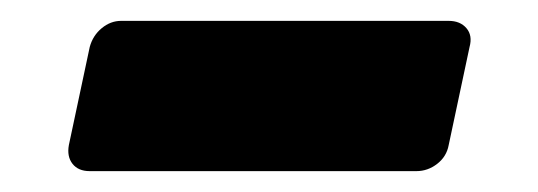

<svg xmlns="http://www.w3.org/2000/svg" viewBox="-20 -392 516 184"><path d="M66 -228Q55 -228 49.5 -235Q44 -242 46 -253L66 -347Q69 -358 77.5 -365Q86 -372 96 -372H410Q421 -372 427 -365Q433 -358 430 -347L410 -253Q408 -242 399 -235Q390 -228 379 -228Z"/></svg>

Font: Rubik Light
Style: Bold Italic
Weight: 700
Italic angle: -12°
Version: Version 2.104